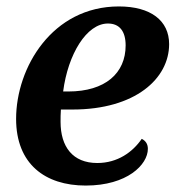

<svg xmlns="http://www.w3.org/2000/svg" viewBox="-20 -566 557 596"><path d="M246 10C375 10 439 -55 439 -104C439 -119 432 -129 420 -135C392 -94 345 -60 282 -60C206 -60 168 -110 168 -188C168 -199 168 -213 169 -226H205C400 -226 505 -322 505 -429C505 -502 448 -546 349 -546C142 -546 30 -356 30 -197C30 -57 120 10 246 10ZM176 -282C191 -398 249 -493 315 -493C351 -493 370 -469 370 -425C370 -339 307 -282 192 -282Z"/></svg>

Font: Noto Serif SemiBold
Style: Italic
Weight: 600
Italic angle: -12°
Designer: Monotype Design Team
Foundry: Monotype Imaging Inc.
Version: Version 2.014